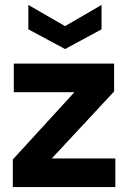

<svg xmlns="http://www.w3.org/2000/svg" viewBox="-20 -759 531 779"><path d="M32 0V-112L282 -385H36V-501H443V-388L190 -116H448V0ZM244 -560 95 -640V-739L244 -653L392 -739V-640Z"/></svg>

Font: DM Sans 18pt ExtraBold
Style: Regular
Weight: 800
Designer: Colophon Foundry, Jonny Pinhorn
Foundry: Colophon Foundry
Version: Version 4.004;gftools[0.9.30]